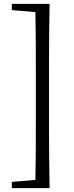

<svg xmlns="http://www.w3.org/2000/svg" viewBox="-20 -798 384 991"><path d="M236 -778Q234 -694 233.5 -607Q233 -520 233 -433V-172Q233 -86 233.5 0.5Q234 87 236 173H162Q164 89 164.5 2Q165 -85 165 -172V-433Q165 -519 164.5 -605.5Q164 -692 162 -778ZM200 -778V-734H180L41 -746V-778ZM200 129V173H41V141L180 129Z"/></svg>

Font: Noto Serif KR
Style: Regular
Weight: 400
Designer: Ryoko NISHIZUKA  (kana & ideographs); Frank Grießhammer (Latin, Greek & Cyrillic); Wenlong ZHANG  (bopomofo); Sandoll Co
Foundry: Adobe
Version: Version 2.003-H1;hotconv 1.1.1;makeotfexe 2.6.0